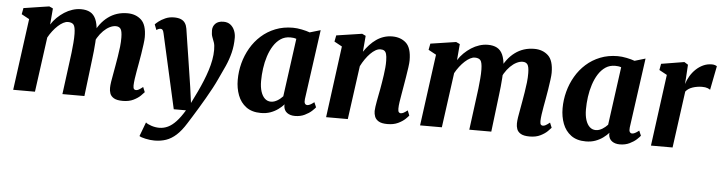

<svg xmlns="http://www.w3.org/2000/svg" viewBox="-49 -791 4745 1265"><g transform="rotate(5 2324.0 -158.0)"><path d="M257 -556.5 248 -449.5Q263.5 -474.5 285.5 -496Q307.5 -517.5 332.8 -533.8Q358 -550 386 -559Q414 -568 442.5 -568Q478 -568 502.5 -555Q527 -542 540.5 -512.2Q554 -482.5 557 -432Q557 -424 557 -415.5Q557 -407 556.5 -398Q556 -389 555 -379.5L534.5 -410.5Q550.5 -449 572.5 -478Q594.5 -507 621.8 -527.2Q649 -547.5 681 -557.8Q713 -568 749.5 -568Q804.5 -568 840.5 -535.2Q876.5 -502.5 876.5 -420.5Q876.5 -404.5 872.5 -373.8Q868.5 -343 863 -308.5Q857.5 -274 852.5 -247Q848 -222 843 -194.5Q838 -167 834.5 -141.8Q831 -116.5 830.5 -97.5Q830.5 -79.5 835.8 -74Q841 -68.5 848.5 -68.5Q857.5 -68.5 867.2 -73.8Q877 -79 894.5 -93L908 -60Q902.5 -53 885.2 -36Q868 -19 838.8 -4.5Q809.5 10 768 10Q729 10 709.2 -1.8Q689.5 -13.5 683.2 -31.8Q677 -50 677.5 -68.5Q677.5 -84 681.2 -108.8Q685 -133.5 690.5 -161.8Q696 -190 700.5 -218Q705 -244.5 710.5 -277.2Q716 -310 719.8 -343.5Q723.5 -377 723 -405.5Q722.5 -448 712.2 -462.2Q702 -476.5 680 -476.5Q661 -476.5 640 -466Q619 -455.5 599 -435.8Q579 -416 562.2 -388.5Q545.5 -361 534.5 -327.5L557.5 -410Q557 -386.5 555 -358.2Q553 -330 550.2 -301Q547.5 -272 544 -247L514 0H368.5L397 -217Q401 -244.5 404.8 -277Q408.5 -309.5 411.2 -342.2Q414 -375 413.5 -403Q412.5 -449.5 401 -463Q389.5 -476.5 363.5 -476.5Q349.5 -476.5 332.8 -467.8Q316 -459 298.5 -443Q281 -427 265 -406.2Q249 -385.5 236.5 -362.5L187 0H43L107 -473L55.5 -501L63.5 -542.5L232 -568Z M997.5 -456.5Q994 -473 989 -479Q984 -485 976 -485Q969.5 -485 962.8 -482.5Q956 -480 948.5 -474.5L934.5 -510.5Q939 -516.5 956.2 -530.2Q973.5 -544 999.8 -555.8Q1026 -567.5 1057 -567.5Q1085.5 -567.5 1103.5 -559.8Q1121.5 -552 1131.2 -537Q1141 -522 1144.5 -500.5Q1151.5 -452.5 1159.2 -404.8Q1167 -357 1174.2 -309.2Q1181.5 -261.5 1188.8 -214Q1196 -166.5 1203.5 -118.5L1217.5 -15.5L1256.5 -95.5Q1274 -132.5 1289 -169.2Q1304 -206 1315.2 -241.2Q1326.5 -276.5 1332.8 -310.8Q1339 -345 1339 -377Q1339 -408 1332.8 -426Q1326.5 -444 1320 -460.5Q1313.5 -477 1313.5 -504Q1313.5 -531.5 1331.8 -549.5Q1350 -567.5 1384.5 -567.5Q1412.5 -567.5 1430.8 -553.2Q1449 -539 1458.2 -516.2Q1467.5 -493.5 1467.5 -469Q1467.5 -416 1456 -369.8Q1444.5 -323.5 1425 -279.5Q1405.5 -235.5 1382.5 -188Q1369.5 -159.5 1351.5 -125.8Q1333.5 -92 1313 -56.8Q1292.5 -21.5 1272.5 11.8Q1252.5 45 1235 73Q1217.5 101 1205.5 120Q1174.5 170 1142.5 199Q1110.5 228 1075.5 240Q1040.5 252 998.5 252Q970.5 252 939.5 245.2Q908.5 238.5 898.5 231L933.5 138Q944 148 970.5 156.8Q997 165.5 1023 165.5Q1053 165.5 1080.2 152.5Q1107.5 139.5 1134.2 110.8Q1161 82 1189 35.5H1108Z M1963 -106.5Q1960.5 -86 1966 -77.2Q1971.5 -68.5 1982 -68.5Q1989.5 -68.5 2000 -73.5Q2010.5 -78.5 2027 -91.5L2041 -59Q2035.5 -51 2017.5 -34.2Q1999.5 -17.5 1971.2 -3.8Q1943 10 1906.5 10Q1875.5 10 1855 -4.8Q1834.5 -19.5 1832 -49.5L1833 -60.5Q1817.5 -43 1795.2 -26.8Q1773 -10.5 1744.8 -0.2Q1716.5 10 1681.5 10Q1622 10 1584.2 -18Q1546.5 -46 1528.8 -92.5Q1511 -139 1511 -194.5Q1511 -250.5 1525.2 -304.5Q1539.5 -358.5 1567.2 -406.2Q1595 -454 1635.5 -490.2Q1676 -526.5 1728.2 -547.2Q1780.5 -568 1843.5 -568Q1871 -568 1902.8 -561.5Q1934.5 -555 1956 -547L2027 -568ZM1872 -497Q1862.5 -500.5 1852.2 -501.8Q1842 -503 1832 -503Q1796 -503 1768.8 -484.8Q1741.5 -466.5 1721.8 -435.5Q1702 -404.5 1689.2 -365Q1676.5 -325.5 1670.8 -283.2Q1665 -241 1665 -200.5Q1665 -159.5 1674.5 -130.2Q1684 -101 1701 -85.5Q1718 -70 1741 -70Q1753 -70 1763.8 -73.8Q1774.5 -77.5 1784.5 -83.5Q1794.5 -89.5 1803.2 -97Q1812 -104.5 1819.5 -112.5Z M2316.5 -450.5Q2333.5 -476 2353.5 -497.5Q2373.5 -519 2396.5 -535Q2419.5 -551 2445.8 -559.5Q2472 -568 2501 -568Q2557 -568 2592.5 -535.5Q2628 -503 2628 -420.5Q2628 -404.5 2623.8 -373.5Q2619.5 -342.5 2613.8 -308.2Q2608 -274 2603.5 -247Q2599.5 -222 2594.5 -194.5Q2589.5 -167 2585.8 -141.5Q2582 -116 2582 -97.5Q2582 -79.5 2587.5 -74Q2593 -68.5 2599.5 -68.5Q2608 -68.5 2618 -73.5Q2628 -78.5 2644.5 -91.5L2657.5 -58.5Q2653 -51.5 2635.5 -34.8Q2618 -18 2588.8 -4Q2559.5 10 2518.5 10Q2480 10 2460.5 -1.8Q2441 -13.5 2434.2 -31.5Q2427.5 -49.5 2427.5 -68.5Q2428 -80.5 2430.2 -97.2Q2432.5 -114 2436.2 -134Q2440 -154 2444 -175.5Q2448 -197 2452 -217Q2455.5 -237 2459.5 -261Q2463.5 -285 2467 -310Q2470.5 -335 2472.8 -359.5Q2475 -384 2474.5 -405.5Q2474 -434 2469.5 -449.2Q2465 -464.5 2455.5 -470.5Q2446 -476.5 2430.5 -476.5Q2415 -476.5 2398 -466.8Q2381 -457 2364.5 -440.2Q2348 -423.5 2332.5 -401.2Q2317 -379 2304.5 -354L2256 0H2112.5L2175.5 -473L2124 -501L2132 -542.5L2301.5 -568L2325.5 -556.5Z M2948 -556.5 2939 -449.5Q2954.5 -474.5 2976.5 -496Q2998.5 -517.5 3023.8 -533.8Q3049 -550 3077 -559Q3105 -568 3133.5 -568Q3169 -568 3193.5 -555Q3218 -542 3231.5 -512.2Q3245 -482.5 3248 -432Q3248 -424 3248 -415.5Q3248 -407 3247.5 -398Q3247 -389 3246 -379.5L3225.5 -410.5Q3241.5 -449 3263.5 -478Q3285.5 -507 3312.8 -527.2Q3340 -547.5 3372 -557.8Q3404 -568 3440.5 -568Q3495.5 -568 3531.5 -535.2Q3567.5 -502.5 3567.5 -420.5Q3567.5 -404.5 3563.5 -373.8Q3559.5 -343 3554 -308.5Q3548.5 -274 3543.5 -247Q3539 -222 3534 -194.5Q3529 -167 3525.5 -141.8Q3522 -116.5 3521.5 -97.5Q3521.5 -79.5 3526.8 -74Q3532 -68.5 3539.5 -68.5Q3548.5 -68.5 3558.2 -73.8Q3568 -79 3585.5 -93L3599 -60Q3593.5 -53 3576.2 -36Q3559 -19 3529.8 -4.5Q3500.5 10 3459 10Q3420 10 3400.2 -1.8Q3380.5 -13.5 3374.2 -31.8Q3368 -50 3368.5 -68.5Q3368.5 -84 3372.2 -108.8Q3376 -133.5 3381.5 -161.8Q3387 -190 3391.5 -218Q3396 -244.5 3401.5 -277.2Q3407 -310 3410.8 -343.5Q3414.5 -377 3414 -405.5Q3413.5 -448 3403.2 -462.2Q3393 -476.5 3371 -476.5Q3352 -476.5 3331 -466Q3310 -455.5 3290 -435.8Q3270 -416 3253.2 -388.5Q3236.5 -361 3225.5 -327.5L3248.5 -410Q3248 -386.5 3246 -358.2Q3244 -330 3241.2 -301Q3238.5 -272 3235 -247L3205 0H3059.5L3088 -217Q3092 -244.5 3095.8 -277Q3099.5 -309.5 3102.2 -342.2Q3105 -375 3104.5 -403Q3103.5 -449.5 3092 -463Q3080.5 -476.5 3054.5 -476.5Q3040.5 -476.5 3023.8 -467.8Q3007 -459 2989.5 -443Q2972 -427 2956 -406.2Q2940 -385.5 2927.5 -362.5L2878 0H2734L2798 -473L2746.5 -501L2754.5 -542.5L2923 -568Z M4111.5 -106.5Q4109 -86 4114.5 -77.2Q4120 -68.5 4130.5 -68.5Q4138 -68.5 4148.5 -73.5Q4159 -78.5 4175.5 -91.5L4189.5 -59Q4184 -51 4166 -34.2Q4148 -17.5 4119.8 -3.8Q4091.5 10 4055 10Q4024 10 4003.5 -4.8Q3983 -19.5 3980.5 -49.5L3981.5 -60.5Q3966 -43 3943.8 -26.8Q3921.5 -10.5 3893.2 -0.2Q3865 10 3830 10Q3770.5 10 3732.8 -18Q3695 -46 3677.2 -92.5Q3659.5 -139 3659.5 -194.5Q3659.5 -250.5 3673.8 -304.5Q3688 -358.5 3715.8 -406.2Q3743.5 -454 3784 -490.2Q3824.5 -526.5 3876.8 -547.2Q3929 -568 3992 -568Q4019.5 -568 4051.2 -561.5Q4083 -555 4104.5 -547L4175.5 -568ZM4020.5 -497Q4011 -500.5 4000.8 -501.8Q3990.5 -503 3980.5 -503Q3944.5 -503 3917.2 -484.8Q3890 -466.5 3870.2 -435.5Q3850.5 -404.5 3837.8 -365Q3825 -325.5 3819.2 -283.2Q3813.5 -241 3813.5 -200.5Q3813.5 -159.5 3823 -130.2Q3832.5 -101 3849.5 -85.5Q3866.5 -70 3889.5 -70Q3901.5 -70 3912.2 -73.8Q3923 -77.5 3933 -83.5Q3943 -89.5 3951.8 -97Q3960.5 -104.5 3968 -112.5Z M4261 0 4324.5 -473 4273 -501 4280.5 -542.5 4432.5 -567.5 4457.5 -552 4452 -461 4449 -423.5Q4457.5 -451 4472.8 -476.8Q4488 -502.5 4509.5 -523Q4531 -543.5 4557.5 -555.8Q4584 -568 4614.5 -568Q4626.5 -568 4635.5 -564.8Q4644.5 -561.5 4648 -558.5L4617 -400Q4613.5 -404 4599.8 -409.5Q4586 -415 4563.5 -415Q4547.5 -415 4531.8 -412.5Q4516 -410 4501.5 -405.2Q4487 -400.5 4475.2 -392.8Q4463.5 -385 4455 -374.5L4404 0Z"/></g></svg>

Font: Merriweather ExtraBold
Style: Italic
Weight: 800
Italic angle: -7.8°
Version: Version 2.101